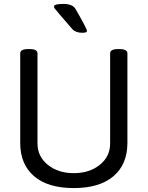

<svg xmlns="http://www.w3.org/2000/svg" viewBox="-20 -952 752 978"><path d="M629 -680V-224Q629 -115 558 -54.5Q487 6 356 6Q224 6 153.5 -54.5Q83 -115 83 -224V-680Q83 -702 123 -702H131Q171 -702 171 -680V-221Q171 -155 223.5 -112.5Q276 -70 356 -70Q436 -70 488.5 -112.5Q541 -155 541 -221V-680Q541 -702 581 -702H589Q629 -702 629 -680ZM400 -785Q366 -785 349 -803Q261 -904 257 -911Q255 -915 255 -919Q255 -932 303 -932Q350 -932 365 -906Q423 -805 423 -795Q423 -785 400 -785Z"/></svg>

Font: mmAsap
Style: Regular
Weight: 400
Designer: Pablo Cosgaya
Foundry: Omnibus-Type
Version: Version 1.001